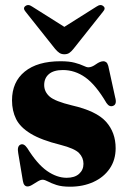

<svg xmlns="http://www.w3.org/2000/svg" viewBox="-20 -711 503 743"><path d="M238 -23Q269 -23 286 -38.2Q303 -53.5 303 -77Q303 -101 285.8 -118.8Q268.5 -136.5 214 -150.5Q139.5 -169 98.8 -193.8Q58 -218.5 42.2 -250.5Q26.5 -282.5 26.5 -322.5Q26.5 -394 75.8 -434Q125 -474 214.5 -474Q248 -474 269.2 -468.2Q290.5 -462.5 302.8 -456.5Q315 -450.5 322 -450.5Q335 -450.5 351.2 -462.2Q367.5 -474 380.5 -474Q386 -474 391 -470.2Q396 -466.5 399 -456L425.5 -335Q433.5 -307.5 418 -301.5Q403.5 -295.5 392 -312.5Q350.5 -383 310.2 -411.5Q270 -440 223.5 -440Q187.5 -440 169.2 -424.2Q151 -408.5 151 -382Q151 -356 171.8 -337.5Q192.5 -319 259 -303Q353 -281.5 390.2 -240Q427.5 -198.5 427.5 -137.5Q427.5 -92 404.5 -58.5Q381.5 -25 341.5 -6.8Q301.5 11.5 251 11.5Q219 11.5 198.5 4.8Q178 -2 165.5 -8.8Q153 -15.5 145 -15.5Q137 -15.5 126.2 -9Q115.5 -2.5 105 4Q94.5 10.5 86.5 10.5Q72 10.5 68.5 -11L50.5 -118.5Q45.5 -145.5 59.5 -151.5Q72.5 -157 85.5 -138Q124 -76 162 -49.5Q200 -23 238 -23ZM264 -521.5Q256 -511.5 248.2 -506.2Q240.5 -501 229 -501Q218 -501 210 -506.2Q202 -511.5 193.5 -521.5L79.5 -665Q67.5 -679 77.5 -687Q89 -696.5 104.5 -685.5L229 -607L353.5 -685.5Q369.5 -696.5 380 -687Q390.5 -679 378 -665Z"/></svg>

Font: Fraunces 72pt
Style: Bold
Weight: 700
Version: Version 1.000;[b76b70a41]